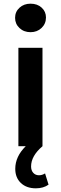

<svg xmlns="http://www.w3.org/2000/svg" viewBox="-20 -795 332 1044"><path d="M80 0V-535H211V0Q149 53 149 110Q149 132 161 145Q173 158 192 158Q209 158 225 148L244 209Q216 229 175 229Q124 229 93.5 200Q63 171 63 123Q63 56 120 0ZM146 -775Q183 -775 206.5 -753.5Q230 -732 230 -700Q230 -666 206 -643Q182 -620 146 -620Q110 -620 86 -642.5Q62 -665 62 -698Q62 -731 86 -753Q110 -775 146 -775Z"/></svg>

Font: Belfius21
Style: Bold
Weight: 700
Designer: Montserrat's base design by Julieta Ulanovsky, modified by Coast SPRL for Belfius Bank NV.
Foundry: Montserrat's base design by Julieta Ulanovsky, modified by Coast SPRL for Belfius Bank NV.
Version: Version 2.000;FEAKit 1.0